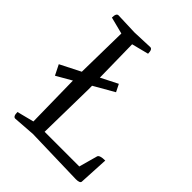

<svg xmlns="http://www.w3.org/2000/svg" viewBox="-199 -810 920 920"><g transform="rotate(45 260.5 -350.0)"><path d="M53 -280 27 -332 297 -469 316 -431ZM135 -648 49 -670Q49 -700 64 -700Q82 -700 176 -696L279 -700Q294 -700 294 -670L208 -648L213 -350L208 -55H443L469 -149Q473 -163 511 -163L503 -12Q502 0 474 0L176 -8L64 0Q49 0 49 -30L135 -52L130 -350Z"/></g></svg>

Font: Mate
Style: Regular
Weight: 400
Designer: Eduardo Rodriguez Tunni
Foundry: Eduardo Rodriguez Tunni
Version: Version 1.002